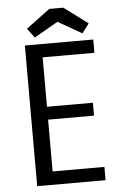

<svg xmlns="http://www.w3.org/2000/svg" viewBox="-60 -937 619 979"><g transform="rotate(-5 250.0 -447.5)"><path d="M410 -333H175V-68H440V0H90V-720H440V-652H175V-399H410ZM144 -756 108 -804 230 -895H302L424 -804L388 -756L266 -826Z"/></g></svg>

Font: Carrois Gothic
Style: Regular
Weight: 400
Designer: Ralph du Carrois
Foundry: Ralph du Carrois
Version: Version 1.001